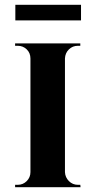

<svg xmlns="http://www.w3.org/2000/svg" viewBox="-20 -781 401 801"><path d="M251 -600V0H107V-600ZM110 -63V0H43V-10Q43 -10 48.5 -10Q54 -10 54 -10Q76 -10 91.5 -25.5Q107 -41 107 -63ZM249 -63H251Q252 -41 267.5 -25.5Q283 -10 305 -10Q305 -10 310 -10Q315 -10 315 -10L316 0H249ZM249 -537V-600H315V-590Q315 -590 310 -590Q305 -590 305 -590Q283 -590 267.5 -575Q252 -560 251 -537ZM110 -537H107Q107 -560 91.5 -575Q76 -590 54 -590Q54 -590 48.5 -590Q43 -590 43 -590V-600H110ZM44 -761H318V-696H44Z"/></svg>

Font: Cinzel
Style: Bold
Weight: 700
Designer: Natanael Gama
Version: Version 2.000